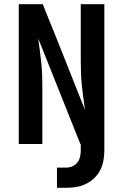

<svg xmlns="http://www.w3.org/2000/svg" viewBox="-20 -690 590 920"><path d="M253 210V113H297Q312 113 326.5 107Q341 101 350.5 89Q360 77 363.5 61.5Q367 46 367 31V0H365L163 -506Q167 -476 171 -446.5Q175 -417 178 -387.5Q181 -358 182 -328Q183 -298 183 -268V0H70V-670H185L216 -592L241 -531L387 -164Q383 -194 379 -223.5Q375 -253 372 -282.5Q369 -312 368 -342Q367 -372 367 -402V-670H480V31Q480 55 475.5 79.5Q471 104 460 125.5Q449 147 431 164Q413 181 391 191.5Q369 202 345 206Q321 210 297 210Z"/></svg>

Font: Lode
Style: Bold
Weight: 700
Monospace: yes
Designer: Belleve Invis
Foundry: Belleve Invis
Version: Version 29.2.0; ttfautohint (v1.8.3)